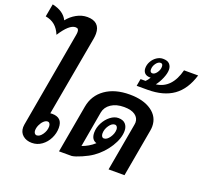

<svg xmlns="http://www.w3.org/2000/svg" viewBox="-195 -1195 1519 1405"><g transform="rotate(20 564.0 -492.5)"><path d="M355 -901Q355 -885 352 -865L240 -240Q245 -241 255 -241Q294 -241 314.5 -221.5Q335 -202 335 -160Q335 -118 315.5 -78.5Q296 -39 262 -14.5Q228 10 186 10Q143 10 115.5 -13.5Q88 -37 88 -77Q88 -84 90 -98L221 -840Q224 -855 224 -867Q224 -881 218.5 -888Q213 -895 199 -895Q150 -895 86 -795Q68 -839 38.5 -863.5Q9 -888 -34 -895L-16 -995Q73 -976 103 -914Q131 -950 171.5 -972.5Q212 -995 255 -995Q304 -995 329.5 -971Q355 -947 355 -901ZM243 -177Q228 -177 213 -163Q198 -149 188 -127Q178 -105 178 -84Q178 -71 184.5 -62.5Q191 -54 201 -54Q224 -54 244.5 -83.5Q265 -113 265 -146Q265 -159 259 -168Q253 -177 243 -177Z M974 -404Q974 -389 971 -372L905 0H781L847 -372Q849 -384 849 -389Q849 -425 819 -446.5Q789 -468 733 -468Q672 -468 632.5 -441.5Q593 -415 585 -372L536 -93Q562 -102 586 -116Q609 -129 632 -150Q590 -162 590 -218Q590 -256 609.5 -293.5Q629 -331 659.5 -354.5Q690 -378 721 -378Q758 -378 776.5 -357.5Q795 -337 795 -304Q795 -246 753.5 -179.5Q712 -113 647 -67Q616 -45 567.5 -24Q519 -3 494 0H395L461 -372Q477 -463 551 -515.5Q625 -568 740 -568Q847 -568 910.5 -523.5Q974 -479 974 -404ZM649 -232Q649 -218 655 -209.5Q661 -201 671 -201Q694 -201 715 -231.5Q736 -262 736 -294Q736 -307 729.5 -315.5Q723 -324 713 -324Q690 -324 669.5 -294.5Q649 -265 649 -232Z M1162 -870Q1127 -754 1050.5 -699.5Q974 -645 850 -645H765L775 -701H814Q828 -714 841 -736H836Q808 -736 794 -750.5Q780 -765 780 -789Q780 -816 794 -841Q808 -866 831 -881.5Q854 -897 879 -897Q915 -897 931 -879.5Q947 -862 947 -835Q947 -807 931 -769Q915 -731 893 -703Q1013 -718 1052 -870ZM841 -770Q859 -770 875 -792.5Q891 -815 891 -839Q891 -863 873 -863Q854 -863 838 -841Q822 -819 822 -794Q822 -782 827 -776Q832 -770 841 -770Z"/></g></svg>

Font: KoHo
Style: Bold Italic
Weight: 700
Italic angle: -10°
Version: Version 1.000; ttfautohint (v1.6)